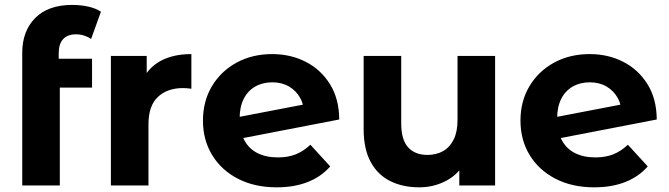

<svg xmlns="http://www.w3.org/2000/svg" viewBox="-20 -770 2779 797"><path d="M72.3 0V-550.2Q72.3 -641.1 126.2 -695.3Q180 -749.6 280.1 -749.6Q313.7 -749.6 345.4 -742.8Q377.1 -736 399 -721.4L358.3 -608.4Q345.5 -617 329.2 -622.3Q312.9 -627.5 295.2 -627.5Q261 -627.5 242.4 -607.9Q223.7 -588.4 223.7 -548.8V-498.6L228.3 -431.6V0ZM158.7 -406.3V-526.1H362.1V-406.3Z M440.3 0V-537.9H589V-385.6L568.4 -429.6Q592.2 -487 645.1 -516.3Q698 -545.5 774.4 -545.5V-401.7Q764.2 -403 756 -403.7Q747.9 -404.4 739.5 -404.4Q674.6 -404.4 635.5 -367.7Q596.3 -330.9 596.3 -253.9V0Z M1128.7 7.6Q1036.6 7.6 967.5 -28.2Q898.4 -64 860.4 -126.7Q822.5 -189.4 822.5 -269.2Q822.5 -349.8 859.8 -412.3Q897.2 -474.7 962.2 -510.1Q1027.2 -545.5 1109.9 -545.5Q1186.3 -545.5 1249 -513.5Q1311.6 -481.5 1349.6 -420.8Q1387.6 -360.2 1388.2 -274L953.7 -190L951.9 -280.7L1296.4 -346.9L1242.6 -292.9Q1243.2 -332.6 1226.3 -363Q1209.5 -393.5 1179.7 -410.9Q1150 -428.3 1110.3 -428.3Q1070.2 -428.3 1039.4 -410.7Q1008.5 -393.1 991.6 -359.4Q974.7 -325.8 974.7 -278.3Q974.7 -224.9 993.7 -188.9Q1012.7 -152.8 1048.4 -134.7Q1084.1 -116.6 1133.3 -116.6Q1176.1 -116.6 1208.2 -129.6Q1240.2 -142.6 1268.4 -169.2L1350.8 -79.2Q1313.8 -36.8 1257.9 -14.6Q1201.9 7.6 1128.7 7.6Z M1720.1 7.6Q1652.7 7.6 1600.5 -18Q1548.3 -43.6 1518.9 -97.4Q1489.5 -151.2 1489.5 -234.1V-537.9H1645.5V-257.5Q1645.5 -189.8 1674.2 -158.3Q1702.8 -126.9 1754.5 -126.9Q1790.8 -126.9 1818.9 -142.5Q1846.9 -158.2 1863.1 -190.5Q1879.2 -222.8 1879.2 -271.9V-537.9H2035.2V0H1886.6V-148.3L1914.5 -104.7Q1886.7 -49.2 1834.4 -20.8Q1782.1 7.6 1720.1 7.6Z M2446.7 7.6Q2354.6 7.6 2285.5 -28.2Q2216.4 -64 2178.4 -126.7Q2140.5 -189.4 2140.5 -269.2Q2140.5 -349.8 2177.8 -412.3Q2215.2 -474.7 2280.2 -510.1Q2345.2 -545.5 2427.9 -545.5Q2504.3 -545.5 2567 -513.5Q2629.6 -481.5 2667.6 -420.8Q2705.6 -360.2 2706.2 -274L2271.7 -190L2269.9 -280.7L2614.4 -346.9L2560.6 -292.9Q2561.2 -332.6 2544.3 -363Q2527.5 -393.5 2497.7 -410.9Q2468 -428.3 2428.3 -428.3Q2388.2 -428.3 2357.4 -410.7Q2326.5 -393.1 2309.6 -359.4Q2292.7 -325.8 2292.7 -278.3Q2292.7 -224.9 2311.7 -188.9Q2330.7 -152.8 2366.4 -134.7Q2402.1 -116.6 2451.3 -116.6Q2494.1 -116.6 2526.2 -129.6Q2558.2 -142.6 2586.4 -169.2L2668.8 -79.2Q2631.8 -36.8 2575.9 -14.6Q2519.9 7.6 2446.7 7.6Z"/></svg>

Font: Montserrat Alternates Thin
Style: Regular
Weight: 100
Designer: Julieta Ulanovsky
Foundry: Julieta Ulanovsky
Version: Version 9.000